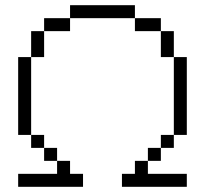

<svg xmlns="http://www.w3.org/2000/svg" viewBox="-20 -720 790 740"><path d="M650 -200H600V-150H650ZM50 0H300V-50H250V-100H200V-50H50ZM50 -200H100V-500H50ZM100 -150H150V-200H100ZM100 -500H150V-600H100ZM150 -100H200V-150H150ZM150 -600H250V-650H150ZM250 -650H500V-700H250ZM450 0H700V-50H550V-100H500V-50H450ZM500 -600H600V-650H500ZM550 -100H600V-150H550ZM600 -500H650V-600H600ZM650 -200H700V-500H650Z"/></svg>

Font: LS-VG5000 Light
Style: Regular
Weight: 400
Designer: Justin Bihan, 2021
Foundry: Justin Bihan, 2021
Version: Version 1.000;Glyphs 3.1.2 (3151)